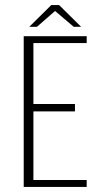

<svg xmlns="http://www.w3.org/2000/svg" viewBox="-20 -733 386 753"><path d="M73 0V-591H320V-564H111V-325H274V-296H111V-27H320V0ZM95 -628 181 -713H212L298 -628H269L196 -690L125 -628Z"/></svg>

Font: Alumni Sans Thin ExtraLight
Style: Regular
Weight: 250
Version: Version 1.018